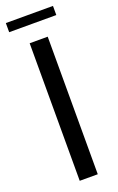

<svg xmlns="http://www.w3.org/2000/svg" viewBox="-147 -790 512 830"><g transform="rotate(-20 108.5 -375.0)"><path d="M66.9 -632.8H149.9V0H66.9ZM216.8 -750V-708H0V-750Z"/></g></svg>

Font: Resagokr
Style: Regular
Weight: 500
Designer: gluk
Foundry: gluk
Version: Version 0.95